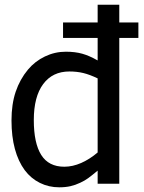

<svg xmlns="http://www.w3.org/2000/svg" viewBox="-20 -780 613 815"><path d="M486.3 0H394.5V-55.7Q368.7 -34.2 354.2 -23.7Q339.8 -13.2 320.8 -4.4Q300.3 5.4 279.1 10.3Q257.8 15.1 231.4 15.1Q187 15.1 149.2 -3.7Q111.3 -22.5 85 -57.6Q57.6 -94.7 43.2 -147.7Q28.8 -200.7 28.8 -268.6Q28.8 -337.9 46.6 -390.6Q64.5 -443.4 98.6 -484.4Q128.4 -520 170.7 -540.3Q212.9 -560.5 259.3 -560.5Q298.8 -560.5 329.1 -552Q359.4 -543.5 394.5 -523.4V-619.1H247.6V-684.6H394.5V-759.8H486.3V-684.6H567.4V-619.1H486.3ZM394.5 -447.3Q360.8 -463.4 333.7 -470Q306.6 -476.6 274.4 -476.6Q203.1 -476.6 163.3 -423.1Q123.5 -369.6 123.5 -270.5Q123.5 -172.4 155 -122.3Q186.5 -72.3 252.9 -72.3Q288.6 -72.3 325 -88.4Q361.3 -104.5 394.5 -132.8Z"/></svg>

Font: SG Kara Bold
Style: Regular
Weight: 400
Designer: Damoon Khanjanzadeh
Version: Version 1.000